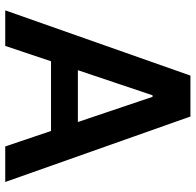

<svg xmlns="http://www.w3.org/2000/svg" viewBox="-27 -720 747 733"><g transform="rotate(90 346.5 -353.5)"><path d="M19.5 0 268.6 -707H424.8L674.8 0H539.1L480 -174.8H213.9L155.3 0ZM445.8 -277.3 349.6 -562.5H343.8L248 -277.3Z"/></g></svg>

Font: Pretendard SemiBold
Style: Regular
Weight: 600
Designer: Base glyphs from Inter by Rasmus Andersson; Hangeul glyphs from Noto Sans CJK(Source Han Sans) by Jang Soo-young and Kan
Foundry: Kil Hyung-jin
Version: Version 1.309